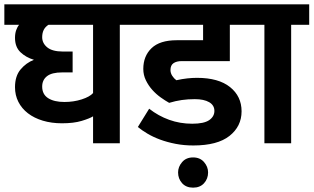

<svg xmlns="http://www.w3.org/2000/svg" viewBox="-30 -659 1442 883"><path d="M398 0V-124Q382 -114 345.5 -103Q309 -92 255 -92Q207 -92 167 -104Q127 -116 98.5 -138Q70 -160 54.5 -190.5Q39 -221 39 -258Q39 -309 64.5 -339.5Q90 -370 126 -384Q89 -395 64 -419Q39 -443 39 -485Q39 -505 44.5 -520.5Q50 -536 58 -545H-10V-639H604V-545H521V0ZM193 -545Q164 -527 164 -488Q164 -460 187.5 -441Q211 -422 259 -422H304V-326H256Q208 -326 186 -308.5Q164 -291 164 -261Q164 -225 191.5 -207.5Q219 -190 266 -190Q309 -190 346 -202Q383 -214 398 -231V-545Z M789 134Q789 108 807.5 86.5Q826 65 858 65Q890 65 908.5 86.5Q927 108 927 134Q927 163 908.5 183.5Q890 204 858 204Q826 204 807.5 183.5Q789 163 789 134ZM748 -186Q730 -196 709 -211Q688 -226 670.5 -245.5Q653 -265 641 -289.5Q629 -314 629 -342Q629 -401 667 -437.5Q705 -474 783 -474H904V-545H584V-639H1126V-545H1027V-378H806Q782 -378 768 -368.5Q754 -359 754 -337Q754 -323 762 -310.5Q770 -298 781 -290Q808 -296 831.5 -298.5Q855 -301 876 -301Q975 -301 1028 -258.5Q1081 -216 1081 -147Q1081 -78 1025.5 -34Q970 10 859 10Q816 10 777.5 2.5Q739 -5 706.5 -17Q674 -29 648 -44.5Q622 -60 604 -75L656 -159Q698 -126 748 -108Q798 -90 854 -90Q908 -90 932 -106.5Q956 -123 956 -149Q956 -175 932 -189Q908 -203 866 -203Q834 -203 806 -199Q778 -195 748 -186Z M1186 -545H1104V-639H1392V-545H1309V0H1186Z"/></svg>

Font: Ek Mukta
Style: Bold
Weight: 700
Designer: Girish Dalvi and Yashodeep Gholap
Foundry: Ek Type
Version: Version 2.538;PS 1.002;hotconv 16.6.51;makeotf.lib2.5.65220;